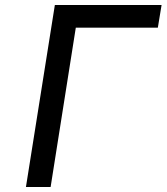

<svg xmlns="http://www.w3.org/2000/svg" viewBox="-20 -750 668 770"><path d="M84 0H183L284 -639H613L628 -730H200Z"/></svg>

Font: JetBrains Mono Medium
Style: Italic
Weight: 436
Italic angle: -9°
Monospace: yes
Designer: Philipp Nurullin, Konstantin Bulenkov
Foundry: JetBrains
Version: Version 2.305